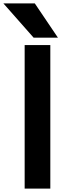

<svg xmlns="http://www.w3.org/2000/svg" viewBox="-56 -1064 408 1137"><path d="M90 53H242V-797H90ZM143 -841H287L150 -1044H-36Z"/></svg>

Font: LINE Seed JP_OTF Bold
Style: Regular
Weight: 700
Designer: LINE & Fontrix & Fontworks
Version: Version 1.009